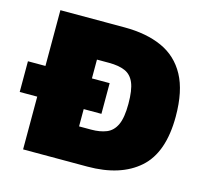

<svg xmlns="http://www.w3.org/2000/svg" viewBox="-106 -751 913 858"><g transform="rotate(15 351.0 -322.0)"><path d="M71 0V-244H-10V-386H71V-644H368Q469 -644 541.5 -611.5Q614 -579 653 -507.5Q692 -436 692 -318Q692 -151 606.5 -75.5Q521 0 368 0ZM286 -164H342Q383 -164 412.5 -176Q442 -188 457.5 -221Q473 -254 473 -318Q473 -382 459 -415Q445 -448 416 -460.5Q387 -473 342 -473H286V-386H368V-244H286Z"/></g></svg>

Font: Kanit ExtraBold
Style: Regular
Weight: 800
Designer: Katatrad Team
Foundry: CadsonDemak
Version: Version 2.000; ttfautohint (v1.8.3)